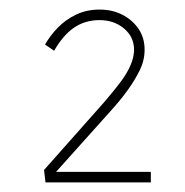

<svg xmlns="http://www.w3.org/2000/svg" viewBox="-20 -799 386 401"><path d="M75 -418 72 -444 197 -585Q216 -607 230.5 -626Q245 -645 252.5 -662.5Q260 -680 260 -695Q260 -722 239 -739.5Q218 -757 188 -757Q158 -757 135 -741.5Q112 -726 93 -693L74 -706Q85 -725 101 -741.5Q117 -758 139 -768.5Q161 -779 188 -779Q215 -779 236 -768Q257 -757 269.5 -738.5Q282 -720 282 -695Q282 -673 272 -652.5Q262 -632 246.5 -610.5Q231 -589 210 -566L89 -431L90 -440H295V-418Z"/></svg>

Font: Lexend Exa Thin
Style: Regular
Weight: 250
Designer: Bonnie Shaver-Troup, Thomas Jockin
Foundry: Lexend
Version: Version 1.007